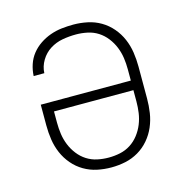

<svg xmlns="http://www.w3.org/2000/svg" viewBox="-85 -608 671 696"><g transform="rotate(-15 250.0 -260.0)"><path d="M250 8Q223 8 197 2.5Q171 -3 148 -16.5Q125 -30 107.5 -50.5Q90 -71 79.5 -95.5Q69 -120 65 -146.5Q61 -173 61 -200V-278H399V-320Q399 -342 396 -363Q393 -384 385 -404Q377 -424 363.5 -441.5Q350 -459 332 -470.5Q314 -482 292.5 -486.5Q271 -491 250 -491Q224 -491 199 -486.5Q174 -482 152.5 -468.5Q131 -455 117.5 -432.5Q104 -410 103 -385H63Q64 -407 71 -428Q78 -449 91.5 -466Q105 -483 123.5 -495.5Q142 -508 163 -515.5Q184 -523 206 -525.5Q228 -528 250 -528Q276 -528 302.5 -522.5Q329 -517 352 -503.5Q375 -490 392.5 -469.5Q410 -449 420.5 -424.5Q431 -400 435 -373.5Q439 -347 439 -320V-200Q439 -173 435 -146.5Q431 -120 420.5 -95.5Q410 -71 392.5 -50.5Q375 -30 352 -16.5Q329 -3 303 2.5Q277 8 250 8ZM250 -29Q272 -29 293 -33.5Q314 -38 332 -49.5Q350 -61 363.5 -78.5Q377 -96 385 -116Q393 -136 396 -157Q399 -178 399 -200V-242H101V-200Q101 -178 104 -157Q107 -136 115 -116Q123 -96 136.5 -78.5Q150 -61 168 -49.5Q186 -38 207 -33.5Q228 -29 250 -29Z"/></g></svg>

Font: Iosevka Term Curly Extralight
Style: Regular
Weight: 200
Designer: Belleve Invis
Foundry: Belleve Invis
Version: Version 32.3.0